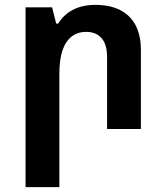

<svg xmlns="http://www.w3.org/2000/svg" viewBox="-20 -530 681 789"><path d="M85 239V-500H194L211 -433H219Q233 -456 254.5 -473.5Q276 -491 305.5 -500.5Q335 -510 372 -510Q431 -510 473 -489Q515 -468 537 -426.5Q559 -385 559 -325V0H420V-296Q420 -347 397.5 -373Q375 -399 334 -399Q299 -399 274 -379.5Q249 -360 236.5 -322Q224 -284 224 -228V239Z"/></svg>

Font: Noto Sans Armenian
Style: Regular
Weight: 400
Designer: Monotype Design Team
Foundry: Monotype Imaging Inc.
Version: Version 2.007